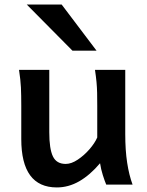

<svg xmlns="http://www.w3.org/2000/svg" viewBox="-20 -801 638 833"><path d="M555.2 0H440.9Q434.1 -16.1 426 -41.5Q418 -66.9 414.1 -92.8Q370.6 -41.5 324 -14.6Q277.3 12.2 226.6 12.2Q72.3 12.2 72.3 -197.8Q72.3 -201.2 72.3 -222.2Q72.3 -243.2 72.3 -269.8Q72.3 -296.4 72.3 -317.4Q72.3 -338.4 72.3 -341.8Q72.3 -388.2 70.8 -421.1Q69.3 -454.1 62.5 -498H193.8V-227.1Q193.8 -155.3 209.5 -122.6Q225.1 -89.8 265.1 -89.8Q289.6 -89.8 317.1 -108.2Q344.7 -126.5 367.9 -153.1Q391.1 -179.7 401.9 -204.6V-341.8Q401.9 -374 401.4 -397.9Q400.9 -421.9 398.7 -445.1Q396.5 -468.3 392.1 -498H523.4V-219.7Q523.4 -148.9 531.7 -95Q540 -41 555.2 0ZM96.2 -781.2H247.6L398.9 -581.1H294.4Z"/></svg>

Font: Kanchenjunga
Style: Bold
Weight: 700
Designer: Becca Hirsbrunner Spalinger
Foundry: SIL International
Version: Version 2.001